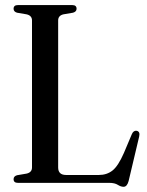

<svg xmlns="http://www.w3.org/2000/svg" viewBox="-20 -720 577 756"><path d="M267.5 -670 229.5 -663.5Q209 -658.5 209 -639.5V-60.5Q209 -31 240.5 -31H369Q401 -31 423.2 -48.8Q445.5 -66.5 468 -118L499 -191.5Q505.5 -207 518.5 -205Q532.5 -201.5 528 -182.5L486.5 -7.5Q480.5 15.5 466.5 15.5Q456 15.5 443.8 7.8Q431.5 0 410 0H50.5Q33.5 0 33.5 -14.5Q33.5 -26 47 -30L85 -36.5Q106 -41.5 106 -60.5V-639.5Q106 -658.5 85 -663.5L47 -670Q33.5 -674 33.5 -685.5Q33.5 -700 50.5 -700H264.5Q281.5 -700 281.5 -685.5Q281.5 -674 267.5 -670Z"/></svg>

Font: Fraunces 144pt S050
Style: Regular
Weight: 400
Version: Version 1.000; ttfautohint (v1.8.3)